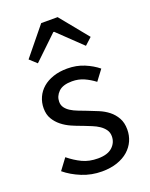

<svg xmlns="http://www.w3.org/2000/svg" viewBox="-142 -815 702 901"><g transform="rotate(-20 209.5 -364.0)"><path d="M209 12Q157 12 110 -7Q63 -26 28 -55L69 -110Q101 -84 134.5 -68Q168 -52 212 -52Q260 -52 284 -74Q308 -96 308 -128Q308 -147 298 -161Q288 -175 272.5 -185.5Q257 -196 237 -204Q217 -212 197 -220Q171 -229 145 -240.5Q119 -252 98.5 -268.5Q78 -285 65 -307Q52 -329 52 -360Q52 -389 63.5 -414.5Q75 -440 96.5 -458.5Q118 -477 149 -487.5Q180 -498 219 -498Q265 -498 303.5 -482Q342 -466 370 -443L331 -391Q306 -410 279 -422Q252 -434 220 -434Q174 -434 152.5 -413Q131 -392 131 -364Q131 -347 140 -334.5Q149 -322 164 -312.5Q179 -303 198.5 -295.5Q218 -288 239 -280Q265 -270 291.5 -259Q318 -248 339 -231.5Q360 -215 373.5 -191Q387 -167 387 -133Q387 -103 375.5 -77Q364 -51 341.5 -31Q319 -11 285.5 0.5Q252 12 209 12ZM64 -600 178 -740H260L374 -600L339 -568L221 -681H217L99 -568Z"/></g></svg>

Font: Source Sans Pro
Style: Regular
Weight: 400
Designer: Paul D. Hunt
Foundry: Adobe Systems Incorporated
Version: Version 2.021;PS 2.000;hotconv 1.0.86;makeotf.lib2.5.63406